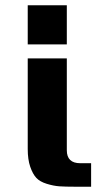

<svg xmlns="http://www.w3.org/2000/svg" viewBox="-20 -707 395 727"><path d="M233 -486V-138Q233 -89 284 -89H325V0H265Q227 0 205 -1.5Q183 -3 157 -11Q131 -19 117.5 -33.5Q104 -48 94.5 -75.5Q85 -103 85 -143V-486ZM233 -687V-539H85V-687Z"/></svg>

Font: Aneo
Style: Bold
Weight: 700
Designer: Anastasios Pappas
Foundry: Anastasios Pappas
Version: Version 1.000